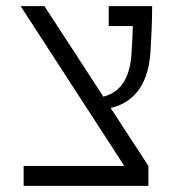

<svg xmlns="http://www.w3.org/2000/svg" viewBox="-20 -606 626 626"><path d="M57.1 0H463.9V-64.9L340.8 -253.9C402.3 -268.1 463.4 -314.5 470.7 -438C473.1 -479 476.1 -534.2 476.1 -585.9H334.5V-521H413.1C412.1 -488.3 410.6 -455.1 408.2 -424.3C402.3 -349.1 370.6 -303.7 316.9 -291L125 -585.9H47.4L385.3 -64.9H57.1Z"/></svg>

Font: Cascadia Mono NF Light
Style: Regular
Weight: 300
Monospace: yes
Designer: Aaron Bell
Foundry: Saja Typeworks
Version: Version 2404.023